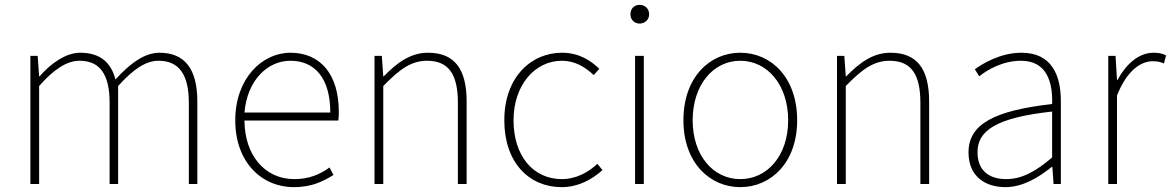

<svg xmlns="http://www.w3.org/2000/svg" viewBox="-20 -757 4818 790"><path d="M105 0H141V-403C201 -472 256 -507 307 -507C392 -507 431 -450 431 -334V0H466V-403C528 -472 580 -507 632 -507C717 -507 757 -450 757 -334V0H792V-339C792 -475 739 -540 636 -540C576 -540 517 -498 455 -430C438 -496 396 -540 310 -540C252 -540 191 -498 143 -443H141L135 -527H105Z M1189 13C1267 13 1312 -13 1352 -37L1336 -68C1296 -39 1251 -20 1191 -20C1067 -20 986 -122 986 -261H1372C1374 -274 1374 -286 1374 -297C1374 -453 1297 -540 1175 -540C1058 -540 948 -434 948 -262C948 -90 1056 13 1189 13ZM986 -294C997 -427 1081 -507 1175 -507C1274 -507 1339 -437 1339 -294Z M1521 0H1557V-403C1624 -472 1672 -507 1737 -507C1827 -507 1864 -450 1864 -334V0H1900V-339C1900 -475 1849 -540 1741 -540C1668 -540 1613 -498 1559 -443H1557L1551 -527H1521Z M2291 13C2359 13 2415 -18 2459 -57L2438 -83C2401 -48 2350 -20 2292 -20C2172 -20 2093 -118 2093 -262C2093 -407 2181 -507 2292 -507C2346 -507 2388 -481 2423 -448L2446 -474C2411 -507 2364 -540 2292 -540C2165 -540 2055 -439 2055 -262C2055 -88 2157 13 2291 13Z M2593 0H2629V-527H2593ZM2612 -660C2632 -660 2651 -675 2651 -698C2651 -723 2632 -737 2612 -737C2591 -737 2574 -723 2574 -698C2574 -675 2591 -660 2612 -660Z M3026 13C3152 13 3260 -88 3260 -262C3260 -439 3152 -540 3026 -540C2900 -540 2792 -439 2792 -262C2792 -88 2900 13 3026 13ZM3026 -20C2914 -20 2830 -118 2830 -262C2830 -407 2914 -507 3026 -507C3138 -507 3223 -407 3223 -262C3223 -118 3138 -20 3026 -20Z M3424 0H3460V-403C3527 -472 3575 -507 3640 -507C3730 -507 3767 -450 3767 -334V0H3803V-339C3803 -475 3752 -540 3644 -540C3571 -540 3516 -498 3462 -443H3460L3454 -527H3424Z M4117 13C4187 13 4253 -26 4307 -70H4310L4315 0H4345V-341C4345 -448 4307 -540 4183 -540C4097 -540 4024 -496 3991 -472L4009 -443C4043 -470 4106 -507 4181 -507C4290 -507 4312 -414 4309 -329C4072 -302 3965 -247 3965 -130C3965 -30 4035 13 4117 13ZM4120 -20C4056 -20 4002 -50 4002 -131C4002 -220 4080 -273 4309 -298V-109C4240 -50 4183 -20 4120 -20Z M4540 0H4576V-364C4617 -468 4675 -505 4722 -505C4743 -505 4752 -503 4769 -496L4778 -529C4760 -538 4745 -540 4727 -540C4664 -540 4613 -492 4578 -428H4576L4570 -527H4540Z"/></svg>

Font: Noto Sans CJK JP Thin
Style: Regular
Weight: 250
Designer: Ryoko NISHIZUKA (kana & ideographs); Paul D. Hunt (Latin, Greek & Cyrillic); Wenlong ZHANG (bopomofo); Sandoll Communica
Foundry: Adobe Systems Incorporated
Version: Version 1.004;PS 1.004;hotconv 1.0.82;makeotf.lib2.5.63406